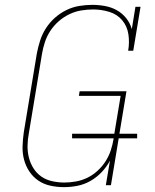

<svg xmlns="http://www.w3.org/2000/svg" viewBox="-20 -763 640 791"><path d="M244 8Q215 8 187.5 2Q160 -4 138 -19Q116 -34 101 -56.5Q86 -79 79 -105.5Q72 -132 73 -161Q74 -190 78 -218L132 -544Q137 -570 145.5 -596.5Q154 -623 169.5 -647Q185 -671 206.5 -690Q228 -709 253.5 -721.5Q279 -734 306.5 -738.5Q334 -743 360 -743Q387 -743 413.5 -738Q440 -733 462 -720.5Q484 -708 500 -688Q516 -668 523 -643L538 -735H559L529 -554H508Q514 -588 509 -621.5Q504 -655 483.5 -679.5Q463 -704 430.5 -714Q398 -724 364 -724Q340 -724 315 -720Q290 -716 266 -704.5Q242 -693 222 -675.5Q202 -658 187.5 -636Q173 -614 165 -589.5Q157 -565 153 -541L99 -215Q94 -189 93.5 -163.5Q93 -138 99 -114Q105 -90 118 -69.5Q131 -49 150.5 -35.5Q170 -22 195 -16.5Q220 -11 245 -11Q269 -11 293.5 -15.5Q318 -20 340.5 -31Q363 -42 382.5 -60Q402 -78 415.5 -99.5Q429 -121 436.5 -144Q444 -167 448 -191V-193H277V-212H451L477 -368H305L308 -387H501L472 -212H545V-193H469L437 0H416L433 -101Q419 -75 398.5 -53.5Q378 -32 352.5 -17.5Q327 -3 299 2.5Q271 8 244 8Z"/></svg>

Font: Iosevka Etoile Thin Oblique
Style: Regular
Weight: 100
Italic angle: -9°
Designer: Belleve Invis
Foundry: Belleve Invis
Version: Version 15.5.2; ttfautohint (v1.8.4)